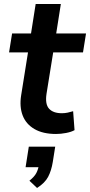

<svg xmlns="http://www.w3.org/2000/svg" viewBox="-20 -655 447 953"><path d="M258 10Q193 10 151 -14.5Q109 -39 92.5 -82Q76 -125 85 -182L119 -395H25L40 -489H134L157 -635H282L259 -489H407L392 -395H244L211 -190Q203 -138 223.5 -115.5Q244 -93 287 -93Q302 -93 316 -96Q330 -99 343 -103L350 -9Q334 0 308 5Q282 10 258 10ZM164 278 126 242Q151 222 160.5 203.5Q170 185 174 160L198 175H107L123 73H254L242 149Q235 192 219 222.5Q203 253 164 278Z"/></svg>

Font: Nunito Sans 12pt ExtraLight
Style: Italic
Weight: 200
Italic angle: -9°
Designer: Vernon Adams
Foundry: Vernon Adams
Version: Version 3.101;gftools[0.9.27]